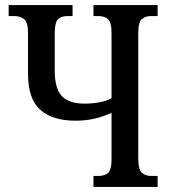

<svg xmlns="http://www.w3.org/2000/svg" viewBox="-20 -734 665 754"><path d="M347 0V-43H366Q390 -43 404 -54.5Q418 -66 418 -109V-291Q393 -279 357 -269.5Q321 -260 276 -260Q187 -260 138.5 -302.5Q90 -345 90 -446V-605Q90 -646 75 -658.5Q60 -671 36 -671H14V-714H265V-671H246Q222 -671 208.5 -659Q195 -647 195 -604V-456Q195 -386 223 -356.5Q251 -327 312 -327Q341 -327 369 -332Q397 -337 418 -348V-604Q418 -647 404 -659Q390 -671 365 -671H347V-714H599V-671H574Q551 -671 537 -659Q523 -647 523 -604V-110Q523 -68 537 -55.5Q551 -43 574 -43H599V0Z"/></svg>

Font: Noto Serif ExtraCondensed Medium
Style: Regular
Weight: 500
Width: 2
Designer: Monotype Design Team
Foundry: Monotype Imaging Inc.
Version: Version 2.015